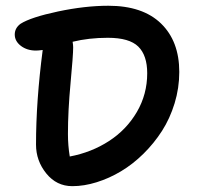

<svg xmlns="http://www.w3.org/2000/svg" viewBox="-20 -677 693 661"><path d="M229 -36.1Q174.8 -36.1 139.4 -79.8Q104 -123.5 104 -179.2Q104 -329.1 127 -504.9Q111.3 -502.9 104 -502.9Q73.2 -502.9 52 -519Q30.8 -535.2 30.8 -558.1Q30.8 -580.6 50.8 -595.2Q86.4 -617.7 179.7 -637.5Q272.9 -657.2 353 -657.2Q471.2 -657.2 534.2 -596.2Q597.2 -535.2 597.2 -429.2Q597.2 -374 581.1 -321.3Q564.9 -268.6 537.6 -226.1Q510.3 -183.6 473.9 -147.7Q437.5 -111.8 396.7 -87.4Q356 -63 312.7 -49.6Q269.5 -36.1 229 -36.1ZM213.9 -215.8Q213.9 -175.8 220.2 -138.2Q294.9 -152.3 355.2 -191.4Q415.5 -230.5 451.2 -291.5Q486.8 -352.5 486.8 -424.8Q486.8 -486.3 456.1 -516.6Q425.3 -546.9 351.1 -546.9Q286.1 -546.9 230 -533.2Q231.9 -521.5 231.9 -514.2Q231.9 -486.8 222.9 -390.9Q213.9 -294.9 213.9 -215.8Z"/></svg>

Font: Shantell Sans Irregular
Style: Regular
Weight: 500
Designer: Stephen Nixon, Anya Danilova, Shantell Martin
Foundry: Arrow Type
Version: Version 1.006;[9816181b4]